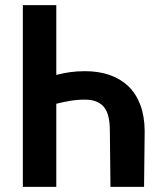

<svg xmlns="http://www.w3.org/2000/svg" viewBox="-20 -731 640 751"><path d="M69.3 0H200.2V-325.2Q227.5 -332 254.9 -336.7Q282.2 -341.3 312.5 -341.3Q338.9 -341.3 357.4 -333.5Q376 -325.7 387.7 -311Q399.4 -295.9 404.5 -272.9Q409.7 -250 409.7 -219.2L412.1 0H543.5L545.9 -219.2Q545.4 -276.9 528.8 -320.8Q512.2 -364.7 481.9 -394Q450.7 -423.3 408 -438Q365.2 -452.6 312.5 -452.6Q280.3 -452.6 253.4 -448.7Q226.6 -444.8 200.2 -438V-710.9H69.3Z"/></svg>

Font: Roboto Mono SemiBold
Style: Regular
Weight: 600
Monospace: yes
Designer: Google
Version: Version 3.000